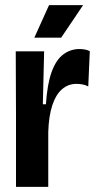

<svg xmlns="http://www.w3.org/2000/svg" viewBox="-20 -724 378 744"><path d="M42 0V-276L41 -525H151L146 -320H158Q163 -398 180 -445Q197 -492 225 -513Q253 -534 288 -534Q297 -534 307 -532.5Q317 -531 328 -526L322 -389Q311 -395 299 -397Q287 -399 276 -399Q244 -399 220 -378Q196 -357 182.5 -315.5Q169 -274 167 -213V0ZM217 -578H113L170 -704H302Z"/></svg>

Font: Bricolage Grotesque 72pt SemiCondensed SemiBold
Style: Regular
Weight: 600
Width: 4
Designer: Mathieu Triay
Foundry: Atelier Triay
Version: Version 1.001;gftools[0.9.33.dev8+g029e19f]